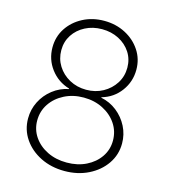

<svg xmlns="http://www.w3.org/2000/svg" viewBox="-111 -825 812 923"><g transform="rotate(15 295.0 -363.5)"><path d="M294.4 9.8Q228.5 9.8 175.5 -16.6Q122.6 -43 91.8 -88.1Q61 -133.3 61 -189.5Q61 -234.4 80.8 -273.7Q100.6 -313 135.5 -340.3Q170.4 -367.7 214.4 -376.5V-378.9Q156.7 -396 121.3 -443.1Q85.9 -490.2 85.9 -549.8Q85.9 -603 113.5 -645.3Q141.1 -687.5 188.5 -712.4Q235.8 -737.3 294.4 -737.3Q352.5 -737.3 399.9 -712.6Q447.3 -688 475.3 -645.5Q503.4 -603 503.4 -549.8Q503.4 -490.2 468.5 -442.9Q433.6 -395.5 375.5 -378.9V-376.5Q419.4 -367.7 454.1 -340.3Q488.8 -313 508.8 -273.7Q528.8 -234.4 528.8 -189.5Q528.8 -133.3 497.8 -88.1Q466.8 -43 413.8 -16.6Q360.8 9.8 294.4 9.8ZM294.4 -32.2Q348.6 -32.2 391.1 -53.2Q433.6 -74.2 458.3 -110.4Q482.9 -146.5 482.9 -191.4Q482.9 -237.8 458 -274.9Q433.1 -312 390.4 -333.7Q347.7 -355.5 294.4 -355.5Q241.2 -355.5 198.5 -333.7Q155.8 -312 130.9 -274.9Q106 -237.8 106 -191.4Q106 -146.5 130.6 -110.4Q155.3 -74.2 198 -53.2Q240.7 -32.2 294.4 -32.2ZM294.4 -394.5Q340.8 -394.5 377.9 -415Q415 -435.5 437 -470.2Q459 -504.9 459 -547.9Q459 -590.3 437.3 -623.8Q415.5 -657.2 378.2 -676.5Q340.8 -695.8 294.4 -695.8Q248.5 -695.8 211.2 -676.5Q173.8 -657.2 152.1 -623.8Q130.4 -590.3 130.4 -547.9Q130.4 -504.9 152.1 -470.2Q173.8 -435.5 211.2 -415Q248.5 -394.5 294.4 -394.5Z"/></g></svg>

Font: Inter 18pt ExtraLight
Style: Regular
Weight: 250
Designer: Rasmus Andersson
Foundry: rsms
Version: Version 4.001;git-66647c0bb